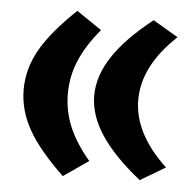

<svg xmlns="http://www.w3.org/2000/svg" viewBox="-47 -630 711 699"><g transform="rotate(5 308.5 -281.0)"><path d="M208 -583 299.8 -520.5Q248 -458.5 223.9 -400.6Q199.7 -342.8 199.7 -279.8Q199.7 -217.8 223.4 -160.4Q247.1 -103 298.8 -42L207.5 21Q116.7 -65.4 77.4 -135.7Q38.1 -206.1 38.1 -281.2Q38.1 -356.4 77.6 -426.5Q117.2 -496.6 208 -583ZM487.8 -573.2 579.6 -519Q457 -404.3 457 -279.8Q457 -157.2 579.1 -43L487.8 11.2Q389.6 -66.9 342.8 -138.7Q295.9 -210.4 295.9 -281.2Q295.9 -352.5 342.8 -424.1Q389.6 -495.6 487.8 -573.2Z"/></g></svg>

Font: Pinar Black
Style: Regular
Weight: 900
Designer: Amin Abedi
Version: Version 3.000